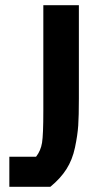

<svg xmlns="http://www.w3.org/2000/svg" viewBox="-20 -720 366 740"><path d="M16 -116H119Q137 -139 142 -169.5Q147 -200 147 -293V-700H284V-340Q284 -273 281.5 -236Q279 -199 269 -151.5Q259 -104 236 -68Q213 -32 174 0H16Z"/></svg>

Font: Jockey One
Style: Regular
Weight: 400
Designer: TypeTogether
Foundry: TypeTogether
Version: Version 1.002